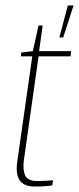

<svg xmlns="http://www.w3.org/2000/svg" viewBox="-20 -682 289 702"><path d="M107 0Q86 0 72.5 -6Q59 -12 51.5 -23.5Q44 -35 42 -51.5Q40 -68 43 -90L98 -476H56L58 -490L100 -495L121 -589H136L123 -495H240L238 -476H121L67 -94Q63 -61 72 -40.5Q81 -20 118 -20Q132 -20 148 -21Q164 -22 174 -23L171 -4Q164 -3 154 -2Q144 -1 132 -0.5Q120 0 107 0ZM197 -545 228 -662H249L211 -545Z"/></svg>

Font: Alumni Sans SC Thin
Style: Italic
Weight: 100
Italic angle: -8°
Designer: Robert E. Leuschke
Foundry: Robert E. Leuschke
Version: Version 1.016